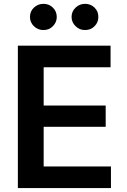

<svg xmlns="http://www.w3.org/2000/svg" viewBox="-20 -961 647 981"><path d="M71.3 0V-727.5H544.9V-617.2H203.1V-421.9H520V-313H203.1V-110.4H546.9V0ZM202.1 -807.6Q173.8 -807.1 153.3 -827.1Q132.8 -847.2 133.3 -874Q132.8 -902.8 153.3 -922.1Q173.8 -941.4 202.1 -941.4Q230.5 -941.4 250.2 -922.1Q270 -902.8 270 -874Q270 -847.2 250.2 -827.1Q230.5 -807.1 202.1 -807.6ZM414.6 -807.6Q386.7 -807.1 366.2 -827.1Q345.7 -847.2 345.7 -874Q345.7 -902.8 366.2 -922.1Q386.7 -941.4 414.6 -941.4Q443.4 -941.4 463.1 -922.1Q482.9 -902.8 482.4 -874Q482.9 -847.2 463.1 -827.1Q443.4 -807.1 414.6 -807.6Z"/></svg>

Font: Inter Semi Bold
Style: Regular
Weight: 600
Designer: Rasmus Andersson
Foundry: rsms
Version: Version 4.000;git-e0f93cc